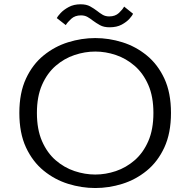

<svg xmlns="http://www.w3.org/2000/svg" viewBox="-20 -888 915 918"><path d="M435.5 11Q370 11 305.8 -9Q241.5 -29 188.8 -72Q136 -115 104.2 -183.2Q72.5 -251.5 72.5 -348Q72.5 -444 104.2 -512.2Q136 -580.5 188.8 -623.2Q241.5 -666 305.8 -686Q370 -706 435.5 -706Q501 -706 565 -686Q629 -666 681.5 -623.2Q734 -580.5 765.8 -512.5Q797.5 -444.5 797.5 -348Q797.5 -251.5 765.8 -183Q734 -114.5 681.5 -71.8Q629 -29 565 -9Q501 11 435.5 11ZM435.5 -53.5Q485 -53.5 534 -70Q583 -86.5 623.8 -121.8Q664.5 -157 689 -213Q713.5 -269 713.5 -348Q713.5 -426.5 689 -482.2Q664.5 -538 623.8 -573.2Q583 -608.5 534 -625Q485 -641.5 435.5 -641.5Q386 -641.5 336.5 -625Q287 -608.5 246.2 -573.2Q205.5 -538 181 -482.2Q156.5 -426.5 156.5 -348Q156.5 -269 181 -213Q205.5 -157 246.2 -121.8Q287 -86.5 336.5 -70Q386 -53.5 435.5 -53.5ZM504 -757.5Q476 -757.5 457.8 -767.8Q439.5 -778 424 -789.5Q411.5 -799.5 398.2 -807Q385 -814.5 367 -814.5Q338.5 -814.5 320.5 -798Q302.5 -781.5 294.5 -768L251.5 -801.5Q255 -809.5 269.5 -825.2Q284 -841 308.2 -854.2Q332.5 -867.5 365.5 -867.5Q393 -867.5 411 -857.5Q429 -847.5 444 -836Q457 -825.5 470.5 -817.5Q484 -809.5 502.5 -809.5Q531 -809.5 548.8 -826.2Q566.5 -843 573.5 -856.5L616 -822.5Q613 -814 599.2 -798.5Q585.5 -783 561.8 -770.2Q538 -757.5 504 -757.5Z"/></svg>

Font: Trispace SemiExpanded Light
Style: Regular
Weight: 300
Width: 6
Designer: Tyler Finck
Foundry: Etcetera Type Company
Version: Version 1.210; ttfautohint (v1.8.3)